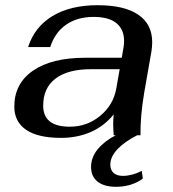

<svg xmlns="http://www.w3.org/2000/svg" viewBox="-20 -520 665 738"><path d="M565 -358Q565 -340 562 -322L534 -162Q519 -72 520 0H507Q458 25 431 54Q404 83 404 113Q404 133 416.5 144.5Q429 156 452 156Q487 156 525 137L529 166Q512 180 485 189Q458 198 426 198Q380 198 355 178Q330 158 330 122Q330 84 356.5 52.5Q383 21 425 0H417Q415 -30 415 -46Q415 -56 417 -80Q379 -34 327.5 -12Q276 10 215 10Q126 10 80.5 -21Q35 -52 35 -110Q35 -199 107 -248.5Q179 -298 307 -298H448L454 -333Q457 -348 457 -362Q457 -407 427.5 -431Q398 -455 340 -455Q277 -455 234 -425Q191 -395 173 -339H88Q113 -417 182 -458.5Q251 -500 355 -500Q458 -500 511.5 -463.5Q565 -427 565 -358ZM427 -180 440 -254H329Q241 -254 193.5 -218Q146 -182 146 -114Q146 -33 248 -33Q315 -33 365.5 -75Q416 -117 427 -180Z"/></svg>

Font: Fahkwang Medium
Style: Italic
Weight: 500
Italic angle: -10°
Version: Version 1.000; ttfautohint (v1.6)